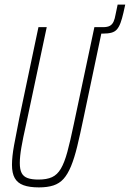

<svg xmlns="http://www.w3.org/2000/svg" viewBox="-20 -806 564 834"><path d="M384 -660 390 -688H427Q447 -688 457.5 -694Q468 -700 473.5 -712.5Q479 -725 482 -743L491 -786H524L516 -750Q510 -724 503.5 -706.5Q497 -689 488 -678.5Q479 -668 464 -664Q449 -660 426 -660ZM149 8Q108 8 82 -1.5Q56 -11 44 -32.5Q32 -54 32 -90Q32 -125 41 -174.5Q50 -224 64 -294L147 -688H183L93 -264Q80 -207 73 -166.5Q66 -126 66 -98Q66 -70 74 -54.5Q82 -39 100 -32.5Q118 -26 147 -26Q183 -26 206 -36.5Q229 -47 244.5 -73.5Q260 -100 272.5 -146Q285 -192 300 -264L390 -688H426L343 -294Q328 -222 315.5 -170.5Q303 -119 288.5 -84Q274 -49 256 -29Q238 -9 212 -0.5Q186 8 149 8Z"/></svg>

Font: Saira ExtraCondensed Thin
Style: Italic
Weight: 250
Width: 2
Italic angle: -12°
Designer: Hector Gatti with collaboration of the Omnibus-Type team
Foundry: Omnibus-Type
Version: Version 1.101